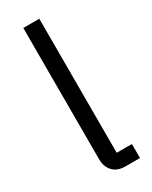

<svg xmlns="http://www.w3.org/2000/svg" viewBox="-194 -786 660 831"><g transform="rotate(-30 136.0 -370.0)"><path d="M170 0Q128 0 106.5 -23.5Q85 -47 85 -83V-740H165V-70H241V0Z"/></g></svg>

Font: IBM Plex Sans Hebrew
Style: Regular
Weight: 400
Designer: Mike Abbink, Paul van der Laan, Pieter van Rosmalen, Yanek Iontef
Foundry: Bold Monday
Version: Version 1.2